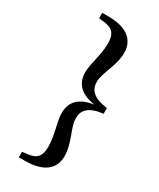

<svg xmlns="http://www.w3.org/2000/svg" viewBox="-240 -864 921 1114"><g transform="rotate(30 221.0 -307.0)"><path d="M126 136 94 140V177H135C253 177 321 130 321 39C321 -49 267 -123 267 -185C267 -239 298 -277 394 -288V-326C298 -338 267 -376 267 -429C267 -492 321 -565 321 -653C321 -744 253 -791 135 -791H94V-755L126 -751C188 -745 212 -717 212 -654C212 -575 181 -501 181 -445C181 -376 216 -323 321 -307C216 -291 181 -239 181 -169C181 -114 212 -39 212 39C212 103 188 130 126 136Z"/></g></svg>

Font: Noto Serif Oriya SemiBold
Style: Regular
Weight: 600
Designer: David Williams
Foundry: Google LLC, David Williams
Version: Version 1.051